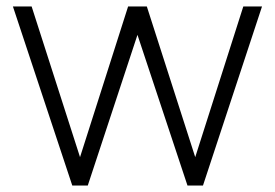

<svg xmlns="http://www.w3.org/2000/svg" viewBox="-20 -566 852 595"><path d="M792 -546 609 9H561L406 -458L252 9H204L20 -546H78L228 -79L377 -546H435L585 -79L734 -546Z"/></svg>

Font: Biryani ExtraLight
Style: Regular
Weight: 275
Designer: Dan Reynolds and Mathieu Reguer
Foundry: Dan Reynolds and Mathieu Reguer
Version: Version 1.004; ttfautohint (v1.1) -l 5 -r 5 -G 72 -x 0 -D la